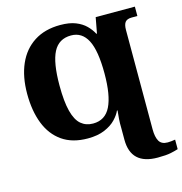

<svg xmlns="http://www.w3.org/2000/svg" viewBox="-134 -846 1147 1207"><g transform="rotate(-15 439.0 -242.0)"><path d="M744 240Q570 240 570 77V0Q569 -31 571 -57.5Q573 -84 576 -112H572Q561 -86 534 -57.5Q507 -29 461.5 -9.5Q416 10 351 10Q251 10 185 -36Q119 -82 86.5 -165Q54 -248 54 -359Q54 -470 90 -552Q126 -634 196 -679Q266 -724 366 -724Q426 -724 466 -708Q506 -692 531.5 -666.5Q557 -641 572 -612H576L595 -714H850V-653H813Q783 -653 770.5 -637.5Q758 -622 758 -587V60Q758 110 773.5 137Q789 164 829 164Q841 164 853.5 162.5Q866 161 878 159V221Q860 227 830 233.5Q800 240 744 240ZM407 -72Q486 -72 521.5 -144Q557 -216 557 -358Q557 -507 521.5 -575Q486 -643 415 -643Q335 -643 299.5 -574.5Q264 -506 264 -358Q264 -252 280.5 -189Q297 -126 329 -99Q361 -72 407 -72Z"/></g></svg>

Font: Noto Serif Black
Style: Regular
Weight: 900
Designer: Monotype Design Team
Foundry: Monotype Imaging Inc.
Version: Version 2.014; ttfautohint (v1.8.4.7-5d5b)